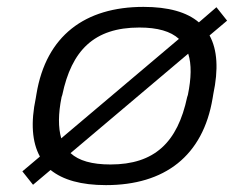

<svg xmlns="http://www.w3.org/2000/svg" viewBox="-20 -529 680 558"><path d="M86 -256 84 -244C69 -173 73 -116 96 -74L45 -31L76 8L127 -35C163 -6 216 9 288 9C458 9 570 -75 598 -244L600 -256C615 -327 612 -384 589 -426L640 -469L609 -508L558 -464C523 -494 469 -509 397 -509C227 -509 114 -425 86 -256ZM158 -127C149 -158 149 -198 159 -247L161 -253C188 -382 253 -449 385 -449C438 -449 476 -438 500 -416ZM185 -84 527 -373C537 -342 536 -302 526 -253L524 -247C496 -115 429 -51 301 -51C247 -51 209 -62 185 -84Z"/></svg>

Font: LT Wave Light
Style: Italic
Weight: 300
Designer: Daniel Lyons
Version: Version 2.5 (Glyphs App)